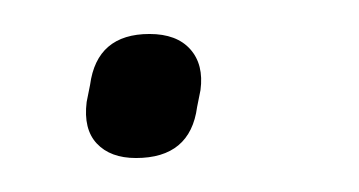

<svg xmlns="http://www.w3.org/2000/svg" viewBox="-20 -85 211 113"><path d="M60 8Q45 8 37 -0.5Q29 -9 31 -25L33 -35Q37 -65 68 -65Q84 -65 92 -56Q100 -47 98 -32L96 -22Q92 8 60 8Z"/></svg>

Font: Sofia Sans Condensed Light
Style: Italic
Weight: 300
Italic angle: -9°
Version: Version 4.100